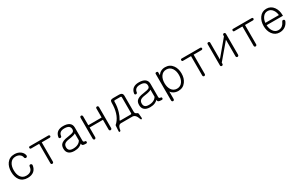

<svg xmlns="http://www.w3.org/2000/svg" viewBox="239 -2153 6048 3909"><g transform="rotate(-30 3263.5 -199.0)"><path d="M301.8 -539.1Q187.5 -539.1 124 -453.1Q68.4 -376 68.4 -259.8Q68.4 -139.6 122.1 -66.4Q182.6 16.6 301.8 16.6Q398.4 16.6 454.1 -32.2Q504.9 -78.1 515.6 -159.2Q516.6 -173.8 507.8 -184.6Q499 -194.3 485.4 -196.3Q471.7 -198.2 461.9 -190.4Q450.2 -181.6 449.2 -164.1Q442.4 -99.6 404.3 -68.4Q367.2 -37.1 297.9 -37.1Q213.9 -37.1 169.9 -103.5Q129.9 -164.1 129.9 -260.7Q129.9 -355.5 169.9 -416Q214.8 -485.4 297.9 -485.4Q357.4 -485.4 396.5 -456.1Q433.6 -427.7 440.4 -383.8Q442.4 -369.1 453.1 -361.3Q463.9 -354.5 476.6 -355.5Q490.2 -357.4 498 -366.2Q507.8 -377 506.8 -390.6Q500 -449.2 448.2 -492.2Q389.6 -539.1 301.8 -539.1Z M1091.8 -522.5H658.2Q631.8 -522.5 632.8 -496.1Q632.8 -468.8 658.2 -468.8H847.7V-14.6Q847.7 0 856.4 9.8Q865.2 17.6 877.9 17.6Q889.6 17.6 898.4 8.8Q908.2 0 908.2 -14.6V-468.8H1092.8Q1107.4 -468.8 1116.2 -477.5Q1123 -485.4 1123 -496.1Q1123 -506.8 1115.2 -514.6Q1106.4 -522.5 1091.8 -522.5Z M1582 -125Q1559.6 -85 1516.6 -62.5Q1468.8 -37.1 1401.4 -37.1Q1341.8 -37.1 1313.5 -61.5Q1286.1 -85.9 1286.1 -132.8Q1286.1 -183.6 1315.4 -209Q1345.7 -236.3 1418.9 -246.1Q1492.2 -255.9 1534.2 -268.6Q1568.4 -279.3 1582 -291ZM1448.2 -539.1Q1366.2 -539.1 1316.4 -502.9Q1265.6 -464.8 1253.9 -389.6Q1251 -375 1259.8 -366.2Q1267.6 -357.4 1279.3 -356.4Q1292 -355.5 1300.8 -362.3Q1311.5 -369.1 1313.5 -381.8Q1318.4 -430.7 1347.7 -456.1Q1380.9 -485.4 1447.3 -485.4Q1515.6 -485.4 1549.8 -460Q1582 -435.5 1582 -387.7Q1582 -345.7 1552.7 -330.1Q1522.5 -313.5 1418 -298.8Q1299.8 -284.2 1254.9 -233.4Q1224.6 -198.2 1224.6 -133.8Q1224.6 -62.5 1268.6 -23.4Q1313.5 16.6 1401.4 16.6Q1466.8 16.6 1516.6 -4.9Q1553.7 -21.5 1583 -49.8Q1583 -19.5 1600.6 -7.8Q1621.1 5.9 1677.7 5.9Q1706.1 5.9 1706.1 -21.5Q1705.1 -47.9 1678.7 -47.9Q1661.1 -47.9 1651.4 -57.6Q1642.6 -66.4 1642.6 -83V-392.6Q1642.6 -469.7 1585.9 -506.8Q1536.1 -539.1 1448.2 -539.1Z M1842.8 -503.9V-18.6Q1842.8 -2 1851.6 8.8Q1860.4 17.6 1873 18.6Q1884.8 18.6 1893.6 8.8Q1903.3 -1 1903.3 -17.6V-243.2H2216.8V-14.6Q2216.8 0 2225.6 9.8Q2234.4 17.6 2247.1 17.6Q2258.8 17.6 2267.6 9.8Q2277.3 0 2277.3 -14.6V-506.8Q2277.3 -522.5 2267.6 -531.2Q2258.8 -539.1 2247.1 -539.1Q2234.4 -539.1 2225.6 -532.2Q2216.8 -523.4 2216.8 -508.8V-296.9H1903.3V-503.9Q1903.3 -520.5 1893.6 -530.3Q1884.8 -539.1 1873 -539.1Q1860.4 -539.1 1851.6 -531.2Q1842.8 -521.5 1842.8 -503.9Z M2752.9 -468.8Q2767.6 -468.8 2773.4 -463.9Q2780.3 -458 2780.3 -440.4V-78.1Q2780.3 -62.5 2773.4 -57.6Q2769.5 -53.7 2752.9 -53.7H2524.4Q2507.8 -53.7 2504.9 -58.6Q2501 -64.5 2514.6 -83Q2547.9 -134.8 2573.2 -218.8Q2605.5 -325.2 2605.5 -438.5Q2605.5 -457 2609.4 -461.9Q2614.3 -468.8 2632.8 -468.8ZM2617.2 -522.5Q2577.1 -522.5 2561.5 -508.8Q2544.9 -494.1 2544.9 -458Q2544.9 -323.2 2514.6 -225.6Q2483.4 -121.1 2415 -47.9L2398.4 -33.2Q2388.7 -24.4 2385.7 -19.5Q2382.8 -12.7 2382.8 2L2376 117.2Q2374 140.6 2393.6 139.6Q2413.1 137.7 2417 117.2Q2424.8 51.8 2451.2 21.5Q2470.7 0 2496.1 0H2765.6Q2803.7 0 2832 27.3Q2862.3 57.6 2884.8 126Q2889.6 142.6 2905.3 139.6Q2920.9 136.7 2919.9 116.2L2912.1 29.3Q2911.1 9.8 2905.3 1Q2898.4 -9.8 2882.8 -14.6Q2856.4 -24.4 2847.7 -41Q2840.8 -54.7 2840.8 -82V-452.1Q2840.8 -484.4 2820.3 -502.9Q2798.8 -522.5 2760.7 -522.5Z M3361.3 -125Q3338.9 -85 3295.9 -62.5Q3248 -37.1 3180.7 -37.1Q3121.1 -37.1 3092.8 -61.5Q3065.4 -85.9 3065.4 -132.8Q3065.4 -183.6 3094.7 -209Q3125 -236.3 3198.2 -246.1Q3271.5 -255.9 3313.5 -268.6Q3347.7 -279.3 3361.3 -291ZM3227.5 -539.1Q3145.5 -539.1 3095.7 -502.9Q3044.9 -464.8 3033.2 -389.6Q3030.3 -375 3039.1 -366.2Q3046.9 -357.4 3058.6 -356.4Q3071.3 -355.5 3080.1 -362.3Q3090.8 -369.1 3092.8 -381.8Q3097.7 -430.7 3127 -456.1Q3160.2 -485.4 3226.6 -485.4Q3294.9 -485.4 3329.1 -460Q3361.3 -435.5 3361.3 -387.7Q3361.3 -345.7 3332 -330.1Q3301.8 -313.5 3197.3 -298.8Q3079.1 -284.2 3034.2 -233.4Q3003.9 -198.2 3003.9 -133.8Q3003.9 -62.5 3047.9 -23.4Q3092.8 16.6 3180.7 16.6Q3246.1 16.6 3295.9 -4.9Q3333 -21.5 3362.3 -49.8Q3362.3 -19.5 3379.9 -7.8Q3400.4 5.9 3457 5.9Q3485.4 5.9 3485.4 -21.5Q3484.4 -47.9 3458 -47.9Q3440.4 -47.9 3430.7 -57.6Q3421.9 -66.4 3421.9 -83V-392.6Q3421.9 -469.7 3365.2 -506.8Q3315.4 -539.1 3227.5 -539.1Z M3614.3 105.5Q3614.3 122.1 3623 132.8Q3631.8 141.6 3644.5 141.6Q3656.2 142.6 3665 133.8Q3674.8 124 3674.8 108.4V-65.4Q3695.3 -31.2 3736.3 -9.8Q3784.2 16.6 3843.8 16.6Q3956.1 16.6 4018.6 -70.3Q4075.2 -146.5 4075.2 -261.7Q4075.2 -377 4018.6 -453.1Q3956.1 -539.1 3843.8 -539.1Q3789.1 -539.1 3745.1 -515.6Q3703.1 -493.2 3674.8 -450.2V-514.6Q3674.8 -540 3644.5 -540Q3614.3 -540 3614.3 -514.6ZM3843.8 -485.4Q3926.8 -485.4 3972.7 -416Q4013.7 -354.5 4013.7 -260.7Q4013.7 -168 3972.7 -106.4Q3926.8 -37.1 3843.8 -37.1Q3760.7 -37.1 3714.8 -106.4Q3674.8 -168 3674.8 -260.7Q3674.8 -354.5 3714.8 -416Q3760.7 -485.4 3843.8 -485.4Z M4662.1 -522.5H4228.5Q4202.1 -522.5 4203.1 -496.1Q4203.1 -468.8 4228.5 -468.8H4418V-14.6Q4418 0 4426.8 9.8Q4435.5 17.6 4448.2 17.6Q4460 17.6 4468.8 8.8Q4478.5 0 4478.5 -14.6V-468.8H4663.1Q4677.7 -468.8 4686.5 -477.5Q4693.4 -485.4 4693.4 -496.1Q4693.4 -506.8 4685.5 -514.6Q4676.8 -522.5 4662.1 -522.5Z M5261.7 -505.9Q5261.7 -521.5 5252 -530.3Q5243.2 -539.1 5230.5 -539.1Q5217.8 -539.1 5209 -531.2Q5200.2 -522.5 5200.2 -505.9V-483.4L4893.6 -117.2V-510.7Q4893.6 -524.4 4883.8 -532.2Q4875 -539.1 4863.3 -539.1Q4850.6 -539.1 4841.8 -532.2Q4833 -524.4 4833 -510.7V-10.7Q4833 2.9 4841.8 10.7Q4850.6 17.6 4863.3 17.6Q4875 17.6 4883.8 9.8Q4893.6 1 4893.6 -12.7V-41L5200.2 -403.3V-15.6Q5200.2 0 5209 8.8Q5217.8 17.6 5230.5 17.6Q5243.2 17.6 5252 8.8Q5261.7 -1 5261.7 -15.6Z M5870.1 -522.5H5436.5Q5410.2 -522.5 5411.1 -496.1Q5411.1 -468.8 5436.5 -468.8H5626V-14.6Q5626 0 5634.8 9.8Q5643.6 17.6 5656.2 17.6Q5668 17.6 5676.8 8.8Q5686.5 0 5686.5 -14.6V-468.8H5871.1Q5885.7 -468.8 5894.5 -477.5Q5901.4 -485.4 5901.4 -496.1Q5901.4 -506.8 5893.6 -514.6Q5884.8 -522.5 5870.1 -522.5Z M6377 -147.5Q6353.5 -96.7 6323.2 -71.3Q6284.2 -37.1 6225.6 -37.1Q6151.4 -37.1 6107.4 -104.5Q6069.3 -162.1 6065.4 -245.1H6449.2V-259.8Q6449.2 -374 6392.6 -453.1Q6330.1 -539.1 6225.6 -539.1Q6121.1 -539.1 6059.6 -453.1Q6003.9 -374 6003.9 -259.8Q6003.9 -146.5 6059.6 -69.3Q6121.1 16.6 6225.6 16.6Q6299.8 16.6 6354.5 -20.5Q6408.2 -56.6 6436.5 -125Q6442.4 -139.6 6436.5 -152.3Q6431.6 -163.1 6419.9 -167Q6407.2 -171.9 6395.5 -168Q6382.8 -162.1 6377 -147.5ZM6067.4 -298.8Q6073.2 -370.1 6109.4 -421.9Q6153.3 -485.4 6225.6 -485.4Q6297.9 -485.4 6342.8 -420.9Q6378.9 -368.2 6384.8 -298.8Z"/></g></svg>

Font: Gulim
Style: Regular
Weight: 400
Version: Version 2.21